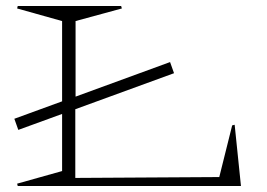

<svg xmlns="http://www.w3.org/2000/svg" viewBox="-20 -620 891 640"><path d="M560.1 -376 231 -255.9V-26.9L710.9 -29.8L753.9 -202.1L762.2 -204.1L783.2 0H39.1L37.1 -7.8L187 -49.8V-240.2L41 -187L27.8 -224.1L187 -282.2V-549.8L37.1 -591.8L39.1 -600.1H383.8L386.2 -591.8L231.9 -549.8V-297.9L546.9 -413.1Z"/></svg>

Font: Halibut Exp Thin
Style: Regular
Weight: 250
Width: 7
Designer: Matteo Maggi
Foundry: Collletttivo
Version: Version 3.080 | FøM Fix